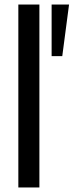

<svg xmlns="http://www.w3.org/2000/svg" viewBox="-20 -828 325 848"><path d="M208 -808H285L255 -580H208ZM61 -808H154V0H61Z"/></svg>

Font: Encode Sans Compressed
Style: Medium
Weight: 500
Designer: Pablo Impallari, Andres Torresi
Foundry: Pablo Impallari, Andres Torresi
Version: Version 1.000; ttfautohint (v1.00) -l 8 -r 50 -G 200 -x 14 -